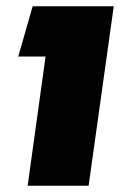

<svg xmlns="http://www.w3.org/2000/svg" viewBox="-20 -591 413 611"><path d="M125 -411H38L84 -571H342L262 0H68Z"/></svg>

Font: FiraGO Heavy
Style: Italic
Weight: 900
Italic angle: -8°
Designer: bBox Type GmbH
Foundry: bBox Type GmbH
Version: Version 1.001